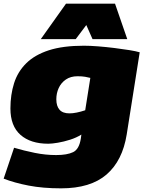

<svg xmlns="http://www.w3.org/2000/svg" viewBox="-35 -810 791 1050"><path d="M-15 167 42 -2Q96 14 155 26Q214 38 272 38Q332 38 365 22Q398 6 407 -52L410 -74Q383 -57 348.5 -46Q314 -35 281.5 -29.5Q249 -24 229 -24Q132 -24 77 -72.5Q22 -121 22 -217Q22 -292 42 -355Q62 -418 108.5 -464Q155 -510 232 -535Q309 -560 424 -560Q458 -560 502 -556.5Q546 -553 590.5 -547.5Q635 -542 672 -536Q709 -530 729 -524L658 -75Q635 69 547.5 144.5Q460 220 299 220Q200 220 122 205Q44 190 -15 167ZM459 -384Q448 -387 431 -390Q414 -393 389 -393Q351 -393 325 -375Q299 -357 286 -328.5Q273 -300 273 -267Q273 -230 290.5 -210Q308 -190 345 -190Q363 -190 385 -194.5Q407 -199 431 -207ZM188 -596 326 -790H594L661 -596H471L437 -673L379 -596Z"/></svg>

Font: Georama Expanded Black
Style: Italic
Weight: 900
Width: 7
Italic angle: -9°
Designer: Jean-Baptiste Levee
Foundry: Production Type
Version: Version 1.000